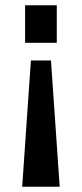

<svg xmlns="http://www.w3.org/2000/svg" viewBox="-20 -547 309 727"><path d="M64 160 97 -318H173L206 160ZM75 -385V-527H195V-385Z"/></svg>

Font: Archivo Condensed
Style: Bold
Weight: 700
Width: 3
Designer: Hector Gatti
Foundry: Omnibus-Type
Version: Version 2.001